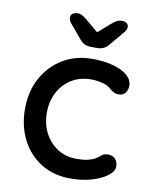

<svg xmlns="http://www.w3.org/2000/svg" viewBox="-83 -793 686 865"><g transform="rotate(10 259.5 -360.0)"><path d="M303 -538Q357 -538 399 -526.5Q441 -515 464.5 -494.5Q488 -474 488 -447Q488 -430 478 -415.5Q468 -401 448 -401Q434 -401 424.5 -406Q415 -411 407 -418Q399 -425 387 -432Q376 -438 354.5 -442Q333 -446 316 -446Q263 -446 224.5 -422Q186 -398 164.5 -357Q143 -316 143 -264Q143 -212 164.5 -171Q186 -130 223.5 -106Q261 -82 311 -82Q341 -82 360 -86.5Q379 -91 393 -98Q408 -107 418.5 -116.5Q429 -126 448 -126Q470 -126 481.5 -112.5Q493 -99 493 -79Q493 -57 466.5 -36.5Q440 -16 396 -3Q352 10 299 10Q221 10 163.5 -26Q106 -62 74.5 -124Q43 -186 43 -264Q43 -343 76 -404.5Q109 -466 168 -502Q227 -538 303 -538ZM287 -590Q254 -590 235 -615L182 -678Q171 -691 171 -705Q171 -716 180 -722.5Q189 -729 205 -729Q220 -729 243 -710L315 -650L293 -651L361 -710Q373 -720 382.5 -725Q392 -730 407 -730Q419 -730 427 -723.5Q435 -717 435 -707Q435 -701 432 -694Q429 -687 421 -678L368 -615Q349 -590 316 -590Z"/></g></svg>

Font: Quicksand Light SemiBold
Style: Regular
Weight: 600
Version: Version 3.006